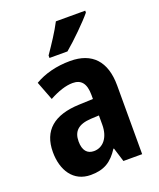

<svg xmlns="http://www.w3.org/2000/svg" viewBox="-143 -854 790 953"><g transform="rotate(-20 252.0 -378.0)"><path d="M423 -756V-766H268C245 -721 209 -667 176 -619V-606H271C319 -646 393 -719 423 -756ZM267 -557C194 -557 130 -540 79 -510L117 -411C163 -436 205 -450 241 -450C286 -450 309 -423 309 -362V-341L234 -338C102 -333 32 -275 32 -161C32 -65 79 10 171 10C243 10 283 -17 320 -74H323L346 0H445V-363C445 -491 382 -557 267 -557ZM266 -252 309 -254V-205C309 -137 274 -96 226 -96C191 -96 170 -119 170 -167C170 -220 198 -248 266 -252Z"/></g></svg>

Font: Noto Sans Hebrew Condensed
Style: Bold
Weight: 700
Width: 3
Designer: Monotype Design Team
Foundry: Monotype Imaging Inc.
Version: Version 2.004